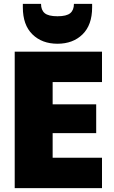

<svg xmlns="http://www.w3.org/2000/svg" viewBox="-20 -972 588 992"><path d="M252 -548V-433H477V-284H252V-157H507V0H56V-705H507V-548ZM456 -934Q456 -843 406.5 -794.5Q357 -746 277 -746Q197 -746 147.5 -794.5Q98 -843 98 -934V-952H192Q192 -920 211 -904Q230 -888 277 -888Q324 -888 343 -904Q362 -920 362 -952H456Z"/></svg>

Font: Fz Poppins ExtBd
Style: Regular
Weight: 800
Designer: Ninad Kale (Devanagari), Jonny Pinhorn (Latin)
Foundry: Indian Type Foundry
Version: Vit hóa bi Vntype.Com & FontZin.Com